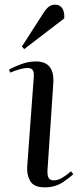

<svg xmlns="http://www.w3.org/2000/svg" viewBox="-20 -791 346 825"><path d="M125 -458Q127 -481 120.5 -490Q114 -499 98 -499Q85 -499 65 -493.5Q45 -488 24 -479L19 -492Q38 -503 70 -515Q102 -527 135 -527Q215 -527 209 -433L184 -59Q183 -37 189 -26.5Q195 -16 211 -16Q228 -16 247 -27Q266 -38 285 -55L295 -43Q279 -27 247.5 -6.5Q216 14 172 14Q125 14 109.5 -13.5Q94 -41 97 -77ZM166 -734Q178 -753 189.5 -762Q201 -771 217 -771Q237 -771 247.5 -755.5Q258 -740 256 -712L84 -580L74 -591Z"/></svg>

Font: Literata 72pt
Style: Italic
Weight: 400
Italic angle: -2°
Designer: Latin by Veronika Burian and Jose Scaglione. Greek by Irene Vlachou. Cyrillic by Vera Evstafieva
Foundry: TypeTogether
Version: Version 3.002